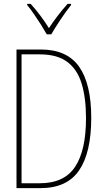

<svg xmlns="http://www.w3.org/2000/svg" viewBox="-20 -969 540 989"><path d="M65 0V-714H190Q325 -714 387.5 -625.5Q450 -537 450 -362Q450 -183 387.5 -91.5Q325 0 189 0ZM184 -25Q311 -25 367 -110Q423 -195 423 -360Q423 -465 400.5 -538.5Q378 -612 326 -650.5Q274 -689 185 -689H91V-25ZM221 -792Q208 -815 190 -843.5Q172 -872 153.5 -898.5Q135 -925 120 -943V-949H138Q162 -923 187.5 -889Q213 -855 232 -824Q273 -887 328 -949H346V-943Q321 -912 292 -868.5Q263 -825 244 -792Z"/></svg>

Font: Noto Sans Mono ExtraCondensed Thin
Style: Regular
Weight: 100
Width: 2
Designer: Monotype Design Team
Foundry: Monotype Imaging Inc.
Version: Version 2.014; ttfautohint (v1.8.4.7-5d5b)